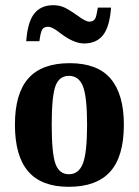

<svg xmlns="http://www.w3.org/2000/svg" viewBox="-20 -717 540 747"><path d="M461.9 -231.9Q461.9 -108.4 408.9 -49.3Q356 9.8 247.1 9.8Q141.6 9.8 89.8 -50Q38.1 -109.9 38.1 -231.9Q38.1 -353.5 90.6 -412.4Q143.1 -471.2 251 -471.2Q359.9 -471.2 410.9 -410.4Q461.9 -349.6 461.9 -231.9ZM318.8 -231.9Q318.8 -339.4 303 -380.6Q287.1 -421.9 248 -421.9Q210.4 -421.9 195.8 -382.3Q181.2 -342.8 181.2 -231.9Q181.2 -119.1 196 -79.1Q210.9 -39.1 248 -39.1Q286.6 -39.1 302.7 -81.3Q318.8 -123.5 318.8 -231.9ZM307.1 -547.9Q265.6 -547.9 210.9 -590.8Q183.1 -612.8 167 -612.8Q150.4 -612.8 144 -601.8Q137.7 -590.8 133.3 -556.6H82Q87.4 -631.8 113.5 -664.3Q139.6 -696.8 187 -696.8Q210.9 -696.8 230.2 -688Q249.5 -679.2 283.7 -654.8Q313.5 -632.8 327.1 -632.8Q336.4 -632.8 342 -636Q347.7 -639.2 351.3 -646.5Q355 -653.8 360.8 -687.5H412.1Q406.7 -613.3 381.1 -580.6Q355.5 -547.9 307.1 -547.9Z"/></svg>

Font: Liberation Serif
Style: Bold
Weight: 700
Designer: Steve Matteson
Foundry: Ascender Corporation
Version: Version 2.1.5